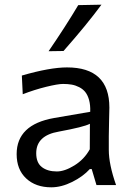

<svg xmlns="http://www.w3.org/2000/svg" viewBox="-20 -798 566 828"><path d="M253.9 -578.1 189.5 -577.1Q263.7 -685.5 317.4 -775.9L417.5 -777.8Q355.5 -693.4 253.9 -578.1ZM201.2 9.8Q133.8 9.8 92.8 -28.6Q51.8 -66.9 51.8 -133.3Q51.8 -260.7 213.4 -289.1L369.1 -315.9Q370.1 -344.7 364.3 -366.2Q358.4 -387.7 347.9 -400.9Q337.4 -414.1 321.5 -422.1Q305.7 -430.2 289.1 -433.1Q272.5 -436 252 -436Q229.5 -436 179 -423.6Q128.4 -411.1 78.1 -391.6L74.2 -472.2Q195.3 -507.3 269 -507.3Q451.7 -507.3 451.7 -334Q451.7 -320.3 450.4 -277.1Q449.2 -233.9 449.2 -210.9V-151.4Q449.2 -89.4 480.5 0H396L375.5 -68.8H367.2Q337.9 -36.6 291.3 -13.4Q244.6 9.8 201.2 9.8ZM225.1 -58.6Q258.8 -58.6 301 -84.7Q343.3 -110.8 367.2 -154.3L367.7 -264.2Q342.3 -250.5 233.9 -230.5Q136.2 -213.9 136.2 -137.2Q136.2 -96.2 160.6 -77.4Q185.1 -58.6 225.1 -58.6Z"/></svg>

Font: Commissioner Flair
Style: Regular
Weight: 400
Designer: Kostas Bartsokas
Foundry: Kostas Bartsokas
Version: Version 1.000